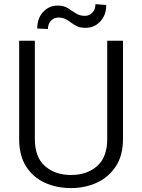

<svg xmlns="http://www.w3.org/2000/svg" viewBox="-20 -910 693 939"><path d="M504.4 -710.9H581.5V-230Q581.5 -149.9 546.6 -96.7Q511.7 -43.5 454.1 -16.8Q396.5 9.8 327.1 9.8Q255.9 9.8 198.2 -16.8Q140.6 -43.5 107.2 -96.7Q73.7 -149.9 73.7 -230V-710.9H150.4V-230Q150.4 -141.6 199.7 -97.9Q249 -54.2 327.1 -54.2Q405.8 -54.2 455.1 -97.9Q504.4 -141.6 504.4 -230ZM446.8 -889.6 499.5 -885.7Q499.5 -835.4 470.2 -804.7Q440.9 -773.9 398.9 -773.9Q373.5 -773.9 357.2 -781.5Q340.8 -789.1 327.9 -799.1Q314.9 -809.1 300.5 -816.7Q286.1 -824.2 265.6 -824.2Q244.1 -824.2 229.2 -808.6Q214.4 -793 214.4 -768.1L162.1 -770.5Q162.1 -820.8 191.2 -851.8Q220.2 -882.8 262.2 -882.8Q291.5 -882.8 311.5 -870.4Q331.5 -857.9 350.3 -845.2Q369.1 -832.5 395.5 -832.5Q417 -832.5 431.9 -848.6Q446.8 -864.7 446.8 -889.6Z"/></svg>

Font: Vazirmatn RD Light
Style: Regular
Weight: 300
Designer: Saber Rastikerdar
Foundry: Saber Rastikerdar
Version: Version 32.102